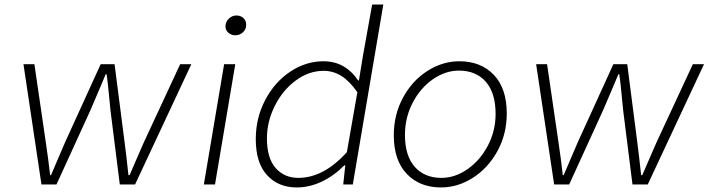

<svg xmlns="http://www.w3.org/2000/svg" viewBox="-20 -810 3117 843"><path d="M83 -528H131L181 -186Q193 -106 200 -41H204L230 -102Q248 -144 266 -186L422 -528H483L527 -186L535 -121L544 -41H549L581 -115L612 -186L771 -528H820L573 0H506L465 -326L459 -387Q453 -453 448 -484H444L429 -448Q380 -332 377 -326L228 0H162Z M964 -528H1013L924 0H875ZM970 -694Q970 -714 984.5 -728Q999 -742 1018 -742Q1036 -742 1048.5 -731Q1061 -720 1061 -701Q1061 -681 1046.5 -668Q1032 -655 1013 -655Q996 -655 983 -666Q970 -677 970 -694Z M1103 -199Q1103 -292 1144.5 -371Q1186 -450 1254.5 -495.5Q1323 -541 1400 -541Q1450 -541 1488.5 -518.5Q1527 -496 1552 -457H1556L1573 -562L1614 -790H1663L1529 0H1487L1496 -84H1492Q1445 -37 1391.5 -12Q1338 13 1283 13Q1202 13 1152.5 -41Q1103 -95 1103 -199ZM1503 -142 1549 -405Q1515 -454 1479 -476.5Q1443 -499 1401 -499Q1336 -499 1278.5 -456.5Q1221 -414 1186.5 -345Q1152 -276 1152 -202Q1152 -116 1190 -72.5Q1228 -29 1290 -29Q1401 -29 1503 -142Z M1709 -216Q1709 -307 1749.5 -381.5Q1790 -456 1856.5 -498.5Q1923 -541 1997 -541Q2091 -541 2148 -481.5Q2205 -422 2205 -312Q2205 -221 2164 -146.5Q2123 -72 2056.5 -29.5Q1990 13 1916 13Q1823 13 1766 -46.5Q1709 -106 1709 -216ZM2156 -310Q2156 -402 2113 -451Q2070 -500 1995 -500Q1935 -500 1880 -461.5Q1825 -423 1791.5 -358Q1758 -293 1758 -218Q1758 -126 1801 -77.5Q1844 -29 1918 -29Q1978 -29 2033 -67.5Q2088 -106 2122 -170.5Q2156 -235 2156 -310Z M2334 -528H2382L2432 -186Q2444 -106 2451 -41H2455L2481 -102Q2499 -144 2517 -186L2673 -528H2734L2778 -186L2786 -121L2795 -41H2800L2832 -115L2863 -186L3022 -528H3071L2824 0H2757L2716 -326L2710 -387Q2704 -453 2699 -484H2695L2680 -448Q2631 -332 2628 -326L2479 0H2413Z"/></svg>

Font: Nebula Sans Light
Style: Regular
Weight: 300
Italic angle: -9°
Designer: Paul D. Hunt for Adobe (as Source Sans)
Foundry: Nebula Entertainment & Broadcasting LLC
Version: Version 1.010